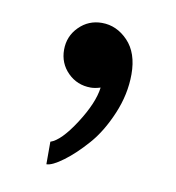

<svg xmlns="http://www.w3.org/2000/svg" viewBox="-47 -158 349 381"><g transform="rotate(10 127.5 32.5)"><path d="M129.9 -115.2Q159.7 -115.2 182.4 -91.6Q205.1 -67.9 205.1 -24.9Q205.1 15.6 188.2 55.4Q171.4 95.2 148.4 121.3Q125.5 147.5 103.5 163.8Q81.5 180.2 69.8 180.2V134.8Q90.8 127.9 118.2 85.4Q145.5 43 149.4 11.7Q138.2 15.1 129.9 15.1Q102.5 15.1 83.7 -3.7Q64.9 -22.5 64.9 -49.8Q64.9 -77.1 84 -96.2Q103 -115.2 129.9 -115.2Z"/></g></svg>

Font: Miedinger*
Style: Book
Weight: 400
Version: Version 001.000